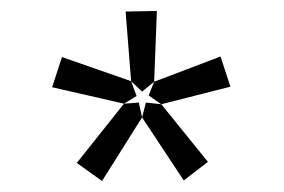

<svg xmlns="http://www.w3.org/2000/svg" viewBox="-20 -781 518 350"><path d="M261 -632 239 -614 219 -633 209 -760 266 -761ZM400 -623 274 -591 251 -607 261 -632 382 -678ZM229 -606 206 -592 75 -622 93 -677 219 -633ZM239 -567 166 -451 120 -484 206 -592 233 -594ZM359 -486 315 -452 239 -567 246 -594 274 -591Z"/></svg>

Font: Bitter Pro
Style: Regular
Weight: 400
Designer: Sol Matas, and Bitter project Authors
Foundry: Sol Matas
Version: Version 1.010